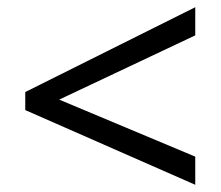

<svg xmlns="http://www.w3.org/2000/svg" viewBox="-20 -628 612 532"><path d="M521 -116 50 -323V-373L521 -608V-530L144 -352L521 -194Z"/></svg>

Font: Noto Sans Ogham
Style: Regular
Weight: 400
Designer: Monotype Design Team
Foundry: Monotype Imaging Inc.
Version: Version 2.001; ttfautohint (v1.8.4.7-5d5b)